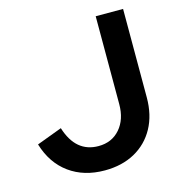

<svg xmlns="http://www.w3.org/2000/svg" viewBox="-105 -795 853 901"><g transform="rotate(-15 321.0 -345.0)"><path d="M295 10Q194 10 123 -41.5Q52 -93 23 -189L146 -235Q166 -171 203.5 -139.5Q241 -108 296 -108Q361 -108 400.5 -153.5Q440 -199 440 -273V-700H573V-270Q573 -185 538.5 -122Q504 -59 441.5 -24.5Q379 10 295 10Z"/></g></svg>

Font: Red Hat Text SemiBold
Style: Regular
Weight: 600
Designer: Pentagram, MCKL
Foundry: MCKL
Version: Version 1.030